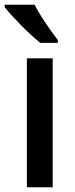

<svg xmlns="http://www.w3.org/2000/svg" viewBox="-41 -786 313 806"><path d="M180.2 0H71.8V-541H180.2ZM104 -766.1Q115.7 -743.7 133.1 -716.1Q150.4 -688.5 168.9 -662.4Q187.5 -636.2 201.7 -618.2V-606H127.9Q111.8 -619.1 90.6 -638.4Q69.3 -657.7 47.6 -679.7Q25.9 -701.7 7.6 -721.9Q-10.7 -742.2 -21.5 -756.3V-766.1Z"/></svg>

Font: Open Sans SemiCondensed SemiBold
Style: Regular
Weight: 600
Width: 4
Designer: Monotype Design Team
Foundry: Monotype Imaging Inc.
Version: Version 3.000